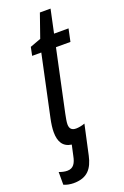

<svg xmlns="http://www.w3.org/2000/svg" viewBox="-182 -707 612 947"><g transform="rotate(-20 124.0 -234.0)"><path d="M33 190C103 190 133 152 147 88L181 -68C166 -62 146 -59 135 -59C112 -59 101 -70 101 -93C101 -106 105 -126 109 -146L178 -470H254L268 -536H192L218 -658H162L119 -535L62 -514L53 -470H101L33 -151C27 -123 24 -99 24 -80C24 -29 43 2 87 8L75 63C68 99 55 122 23 122C10 122 -5 119 -20 113V180C-5 186 9 190 33 190Z"/></g></svg>

Font: Noto Sans ExtraCondensed
Style: Italic
Weight: 400
Width: 2
Italic angle: -12°
Designer: Monotype Design Team
Foundry: Monotype Imaging Inc.
Version: Version 2.013